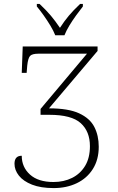

<svg xmlns="http://www.w3.org/2000/svg" viewBox="-20 -951 604 980"><path d="M262 -771Q253 -794 237 -820.5Q221 -847 202.5 -873Q184 -899 168 -918V-931H182Q217 -898 240 -870.5Q263 -843 286 -809Q308 -843 331 -870.5Q354 -898 389 -931H403V-918Q388 -899 369 -873Q350 -847 334 -820.5Q318 -794 309 -771ZM254 9Q188 9 143.5 -8.5Q99 -26 76.5 -54.5Q54 -83 54 -115Q54 -156 91 -156Q91 -98 133 -60Q175 -22 253 -22Q306 -22 348 -43Q390 -64 414.5 -104.5Q439 -145 439 -205Q439 -280 392 -322.5Q345 -365 232 -365H187V-395L424 -677H177Q144 -677 133.5 -665.5Q123 -654 119 -616L116 -579H91L96 -714H478V-691L230 -398Q329 -398 384 -372.5Q439 -347 461.5 -303Q484 -259 484 -202Q484 -136 454 -88.5Q424 -41 372 -16Q320 9 254 9Z"/></svg>

Font: Noto Serif ExtraLight
Style: Regular
Weight: 200
Designer: Monotype Design Team
Foundry: Monotype Imaging Inc.
Version: Version 2.015; ttfautohint (v1.8.4.7-5d5b)